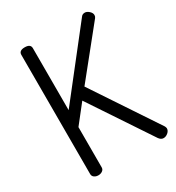

<svg xmlns="http://www.w3.org/2000/svg" viewBox="-176 -840 873 950"><g transform="rotate(-30 261.0 -364.5)"><path d="M76 -26V-707Q76 -731 109 -731Q142 -731 142 -707V-353L431 -721Q438 -731 452 -731Q464 -731 476 -720Q488 -709 488 -697Q488 -688 483 -682L268 -415L514 -45Q518 -37 518 -32Q518 -19 506 -8.5Q494 2 480 2Q466 2 455 -13L224 -360L142 -256V-26Q142 -14 132 -7Q122 0 109 0Q95 0 85.5 -7Q76 -14 76 -26Z"/></g></svg>

Font: Dosis
Style: Regular
Weight: 400
Designer: Edgar Tolentino, Pablo Impallari, Igino Marini
Foundry: Edgar Tolentino, Pablo Impallari, Igino Marini
Version: Version 1.007